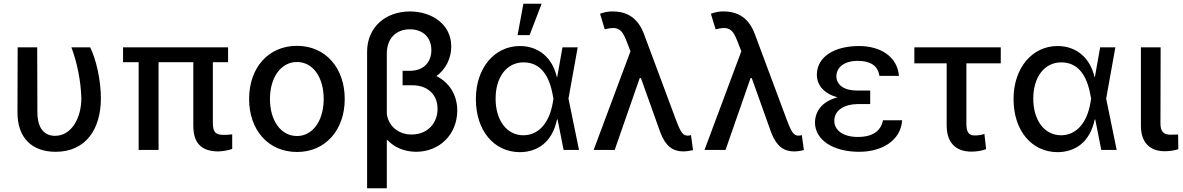

<svg xmlns="http://www.w3.org/2000/svg" viewBox="-20 -798 6298 1022"><path d="M74 -546 73 -202C72 -60 154 10 276 10C437 10 517 -111 517 -275C517 -373 491 -484 460 -546H360C390 -468 411 -364 413 -275C413 -169 360 -75 273 -75C217 -75 179 -114 179 -201L178 -546Z M1194 -546H635V-467H718V0H824V-467H1009V-129C1009 -33 1055 7 1141 8C1167 7 1191 3 1216 -5V-83C1201 -81 1187 -80 1172 -80C1127 -80 1113 -94 1113 -146V-467H1194Z M1561 11C1713 11 1815 -107 1815 -271C1815 -436 1713 -554 1561 -554C1407 -554 1306 -436 1306 -271C1306 -107 1407 11 1561 11ZM1417 -271C1417 -387 1476 -468 1561 -468C1645 -468 1703 -388 1703 -271C1703 -156 1645 -74 1561 -74C1475 -74 1417 -156 1417 -271Z M2162 -737C2033 -737 1934 -654 1934 -522V204H2039V-52L2042 -53C2079 -13 2132 9 2194 10C2319 10 2413 -81 2414 -209C2414 -292 2372 -359 2303 -393C2353 -429 2382 -488 2382 -551C2382 -669 2278 -737 2162 -737ZM2039 -192V-512C2039 -594 2088 -642 2162 -642C2232 -642 2276 -598 2276 -532C2277 -474 2241 -421 2161 -421H2123V-344H2175C2250 -345 2309 -299 2309 -220C2310 -142 2255 -82 2171 -82C2097 -82 2047 -130 2039 -192Z M2747 12C2844 11 2920 -43 2945 -162H2948L2980 0H3062L3006 -273L3055 -546H2974L2946 -388H2944C2920 -492 2846 -553 2747 -553C2614 -553 2513 -438 2513 -271C2513 -104 2608 11 2747 12ZM2618 -273C2618 -386 2676 -466 2767 -466C2855 -466 2904 -399 2923 -288L2926 -273L2923 -255C2904 -137 2842 -78 2766 -78C2677 -78 2618 -158 2618 -273ZM2735 -611H2799L2863 -778H2766Z M3617 8C3635 8 3657 4 3669 1L3658 -79C3652 -77 3646 -76 3641 -76C3616 -76 3604 -92 3580 -155L3407 -619C3377 -698 3323 -736 3245 -737C3221 -738 3199 -734 3174 -725L3199 -642C3265 -659 3289 -646 3313 -584L3336 -525L3140 0H3252L3385 -382H3392V-381L3496 -90C3523 -21 3561 8 3617 8Z M4207 8C4225 8 4247 4 4259 1L4248 -79C4242 -77 4236 -76 4231 -76C4206 -76 4194 -92 4170 -155L3997 -619C3967 -698 3913 -736 3835 -737C3811 -738 3789 -734 3764 -725L3789 -642C3855 -659 3879 -646 3903 -584L3926 -525L3730 0H3842L3975 -382H3982V-381L4086 -90C4113 -21 4151 8 4207 8Z M4318 -145C4319 -52 4416 10 4553 10C4675 10 4775 -50 4782 -158H4680C4670 -104 4629 -69 4546 -69C4466 -69 4421 -106 4421 -154C4420 -214 4480 -243 4542 -244H4612V-316H4542C4474 -316 4432 -345 4432 -393C4433 -439 4473 -474 4546 -474C4609 -474 4653 -451 4661 -394H4765C4757 -496 4667 -553 4553 -553C4421 -553 4329 -496 4328 -401C4328 -343 4368 -299 4438 -280C4363 -260 4319 -213 4318 -145Z M5307 -546H4847V-461H5019V-131C5019 -38 5068 9 5150 9C5180 9 5204 5 5229 -4L5220 -85C5203 -80 5190 -77 5168 -77C5137 -77 5125 -94 5124 -136V-461H5307Z M5609 12C5706 11 5782 -43 5807 -162H5810L5842 0H5924L5868 -273L5917 -546H5836L5808 -388H5806C5782 -492 5708 -553 5609 -553C5476 -553 5375 -438 5375 -271C5375 -104 5470 11 5609 12ZM5480 -273C5480 -386 5538 -466 5629 -466C5717 -466 5766 -399 5785 -288L5788 -273L5785 -255C5766 -137 5704 -78 5628 -78C5539 -78 5480 -158 5480 -273Z M6053 -546V-126C6054 -38 6102 7 6179 7C6208 7 6235 2 6252 -4L6251 -82C6243 -82 6231 -81 6209 -81C6174 -81 6157 -99 6157 -140L6158 -546Z"/></svg>

Font: Wafeq Medium
Style: Regular
Weight: 500
Designer: Rasmus Andersson & Azza Alameddine
Foundry: Google & TypeTogether
Version: Version 3.000;January 28, 2025;FontCreator 15.0.0.3014 64-bi